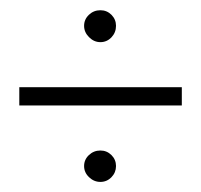

<svg xmlns="http://www.w3.org/2000/svg" viewBox="-20 -529 397 379"><path d="M178.2 -508.8Q190.9 -508.8 200 -499.8Q209 -490.7 209 -478Q209 -464.8 200 -455.3Q190.9 -445.8 178.2 -445.8Q165.5 -445.8 155.8 -455.6Q146 -465.3 146 -478Q146 -490.7 155.5 -499.8Q165 -508.8 178.2 -508.8ZM178.2 -231.9Q190.9 -231.9 200 -222.9Q209 -213.9 209 -201.2Q209 -188.5 200 -179.2Q190.9 -169.9 178.2 -169.9Q165.5 -169.9 155.8 -179.2Q146 -188.5 146 -201.2Q146 -213.9 155.5 -222.9Q165 -231.9 178.2 -231.9ZM338.9 -320.8H18.1V-356.9H338.9Z"/></svg>

Font: RawengulkSans
Style: Regular
Weight: 500
Designer: gluk (gluksza@wp.pl)
Foundry: gluk (gluksza@wp.pl)
Version: Version 0.94